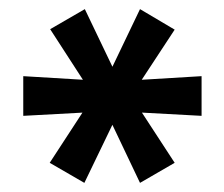

<svg xmlns="http://www.w3.org/2000/svg" viewBox="-20 -739 492 421"><path d="M165 -338 89 -382 179 -520 197 -494 31 -485V-572L197 -562L180 -536L90 -675L166 -719L234 -577H219L287 -719L363 -674L273 -537L256 -562L422 -572V-485L256 -494L273 -520L363 -382L287 -338L219 -481H234Z"/></svg>

Font: Nunito Sans 12pt ExtraLight 12pt
Style: Bold
Weight: 700
Version: Version 3.101;gftools[0.9.27]